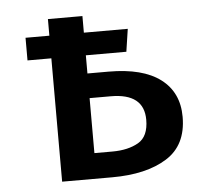

<svg xmlns="http://www.w3.org/2000/svg" viewBox="-44 -589 703 637"><g transform="rotate(-5 307.5 -271.0)"><path d="M137.9 0V-410.8H58.5V-486.2H137.9V-541.5H252.8V-486.2H399L387.7 -410.8H252.8V-350.3H323.1Q436.9 -350.3 495.9 -305.6Q554.9 -261 554.9 -179.5Q554.9 -85.1 486.7 -42.6Q418.5 0 304.6 0ZM252.8 -85.1H312.8Q365.1 -85.1 399.5 -104.9Q433.8 -124.6 433.8 -180.5Q433.8 -268.2 323.1 -268.2H252.8Z"/></g></svg>

Font: Fira Code Medium
Style: Regular
Weight: 500
Designer: Carrois Corporate, Edenspiekermann AG, Nikita Prokopov
Foundry: Carrois Corporate, Edenspiekermann AG, Nikita Prokopov
Version: Version 6.002